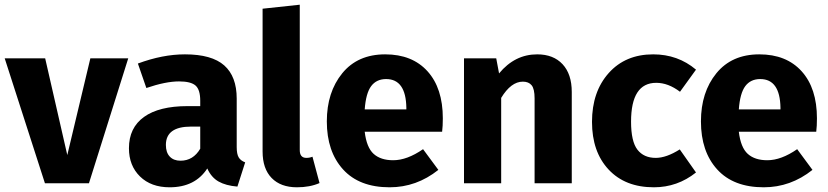

<svg xmlns="http://www.w3.org/2000/svg" viewBox="-26 -779 3521 816"><path d="M519 -531 352 0H165L-6 -531H166L260 -120L358 -531Z M980 -154Q980 -124 988.5 -110Q997 -96 1016 -89L983 14Q934 10 903 -7.5Q872 -25 855 -63Q803 17 695 17Q616 17 569 -29Q522 -75 522 -149Q522 -236 586 -282Q650 -328 771 -328H825V-351Q825 -398 805 -415.5Q785 -433 735 -433Q678 -433 596 -405L560 -509Q665 -548 760 -548Q874 -548 927 -501Q980 -454 980 -360ZM741 -96Q795 -96 825 -147V-241H786Q679 -241 679 -163Q679 -131 695.5 -113.5Q712 -96 741 -96Z M1236 17Q1167 17 1128.5 -22.5Q1090 -62 1090 -135V-742L1248 -759V-141Q1248 -108 1276 -108Q1290 -108 1302 -113L1332 -1Q1291 17 1236 17Z M1856 -276Q1856 -243 1853 -219H1524Q1532 -152 1562 -125Q1592 -98 1645 -98Q1704 -98 1772 -145L1837 -57Q1744 17 1630 17Q1501 17 1432 -59Q1363 -135 1363 -263Q1363 -387 1428.5 -467.5Q1494 -548 1611 -548Q1726 -548 1791 -476Q1856 -404 1856 -276ZM1701 -314V-321Q1699 -443 1615 -443Q1574 -443 1551.5 -413Q1529 -383 1524 -314Z M2257 -548Q2326 -548 2365 -506Q2404 -464 2404 -388V0H2246V-361Q2246 -401 2233.5 -416.5Q2221 -432 2196 -432Q2146 -432 2104 -363V0H1946V-531H2083L2095 -467Q2162 -548 2257 -548Z M2750 -548Q2855 -548 2932 -483L2864 -389Q2814 -427 2763 -427Q2656 -427 2656 -262Q2656 -178 2683 -143Q2710 -108 2761 -108Q2806 -108 2863 -144L2932 -46Q2853 17 2753 17Q2631 17 2560.5 -58.5Q2490 -134 2490 -261Q2490 -389 2561 -468.5Q2632 -548 2750 -548Z M3446 -276Q3446 -243 3443 -219H3114Q3122 -152 3152 -125Q3182 -98 3235 -98Q3294 -98 3362 -145L3427 -57Q3334 17 3220 17Q3091 17 3022 -59Q2953 -135 2953 -263Q2953 -387 3018.5 -467.5Q3084 -548 3201 -548Q3316 -548 3381 -476Q3446 -404 3446 -276ZM3291 -314V-321Q3289 -443 3205 -443Q3164 -443 3141.5 -413Q3119 -383 3114 -314Z"/></svg>

Font: FiraGO
Style: Bold
Weight: 700
Designer: bBox Type
Foundry: bBox Type GmbH
Version: Version 1.001;PS 001.001;hotconv 1.0.88;makeotf.lib2.5.64775